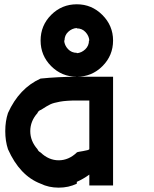

<svg xmlns="http://www.w3.org/2000/svg" viewBox="-20 -853 707 883"><path d="M390.8 -50Q363.3 -30 333.3 -16.7V-8.3Q295.8 10 250 10Q204.2 10 166.7 -8.3Q70.8 -45 16.7 -166.7Q4.2 -204.2 4.2 -250Q4.2 -295.8 16.7 -333.3Q68.3 -447.5 166.7 -491.7Q248.3 -500 333.3 -500Q264.2 -500 215.4 -548.8Q166.7 -597.5 166.7 -666.7Q166.7 -735.8 215.4 -784.6Q264.2 -833.3 333.3 -833.3Q401.7 -833.3 450.8 -784.2Q500 -735 500 -666.7Q500 -597.5 451.2 -548.8Q402.5 -500 333.3 -500H500V0H390.8ZM333.3 -151.7V-152.5Q336.7 -154.2 362.5 -158.3Q388.3 -162.5 390.8 -166.7V-390.8H333.3Q285 -390.8 255.4 -385.4Q225.8 -380 211.7 -373.3Q197.5 -366.7 166.7 -346.7V-347.5Q155 -341.7 152.5 -333.3Q119.2 -295.8 119.2 -250Q119.2 -204.2 152.5 -166.7Q155.8 -157.5 166.7 -151.7Q204.2 -115.8 250 -115.8Q295.8 -115.8 333.3 -151.7ZM333.3 -608.3Q355 -610 372.1 -626.2Q389.2 -642.5 389.2 -666.7H390.8Q389.2 -688.3 373.3 -705.4Q357.5 -722.5 333.3 -722.5V-724.2Q310.8 -722.5 293.8 -706.7Q276.7 -690.8 276.7 -666.7H275Q276.7 -644.2 292.9 -627.1Q309.2 -610 333.3 -610Z"/></svg>

Font: 0xA000-Mono
Style: Mono-Bold
Weight: 700
Version: Version 0.1